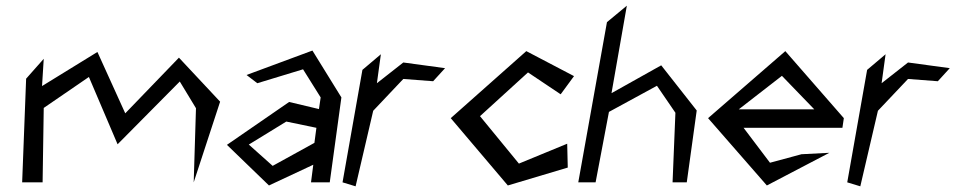

<svg xmlns="http://www.w3.org/2000/svg" viewBox="-20 -642 3364 676"><path d="M670 -261 662 0 755 -284 610 -439 421 -243 323 -459 128 -339 134 -435 72 -365 58 0H130L134 -262L293 -371L394 -134L613 -355Z M848 -378 886 -349 1047 -398 1109 -299 1103 -258 998 -283 779 -132 927 11 1083 -62 1075 0H1141L1182 -299L1080 -464ZM940 -58 856 -133 988 -214 1094 -192 1087 -139Z M1294 -252 1400 -364 1505 -356 1547 -402 1400 -422 1307 -349 1321 -451 1256 -396 1186 0 1232 14Z M1567 -226 1768 11 1979 -52 1977 -136 1807 -66 1670 -233 1839 -387 1954 -310 2001 -374 1833 -462Z M2077 0 2124 -248 2293 -340 2358 -245 2348 0H2398L2433 -253L2308 -412L2133 -314L2187 -622L2117 -564L2016 0Z M2598 -192H2946L2951 -226L2745 -462L2473 -226L2680 11L2900 -104L2802 -99L2691 -69ZM2847 -257H2581L2733 -375Z M3071 -252 3177 -364 3282 -356 3324 -402 3177 -422 3084 -349 3098 -451 3033 -396 2963 0 3009 14Z"/></svg>

Font: Stormblade
Style: Obl
Weight: 400
Designer: Mew Too
Foundry: Cannot Into Space Fonts
Version: Version 0.77